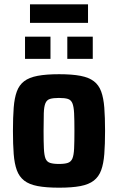

<svg xmlns="http://www.w3.org/2000/svg" viewBox="-20 -862 546 890"><path d="M254 8Q194 8 154.5 0.5Q115 -7 92 -25Q69 -43 58 -73Q47 -103 43.5 -148Q40 -193 40 -255Q40 -318 43.5 -363Q47 -408 58 -438Q69 -468 92 -485.5Q115 -503 154.5 -510.5Q194 -518 254 -518Q314 -518 353 -510.5Q392 -503 415 -485.5Q438 -468 449 -438Q460 -408 463.5 -363Q467 -318 467 -255Q467 -193 463.5 -148Q460 -103 449 -73Q438 -43 415 -25Q392 -7 353 0.5Q314 8 254 8ZM253 -102Q280 -102 294.5 -107Q309 -112 315.5 -127Q322 -142 323.5 -173Q325 -204 325 -255Q325 -307 323.5 -337.5Q322 -368 315.5 -383.5Q309 -399 294.5 -403.5Q280 -408 253 -408Q227 -408 212 -403.5Q197 -399 190.5 -383.5Q184 -368 183 -337.5Q182 -307 182 -255Q182 -204 183.5 -173Q185 -142 191 -127Q197 -112 212 -107Q227 -102 253 -102ZM96 -589V-692H214V-589ZM292 -589V-692H410V-589ZM119 -756V-842H388V-756Z"/></svg>

Font: Saira SemiCondensed
Style: Bold
Weight: 700
Width: 4
Designer: Hector Gatti with collaboration of the Omnibus-Type team
Foundry: Omnibus-Type
Version: Version 1.101